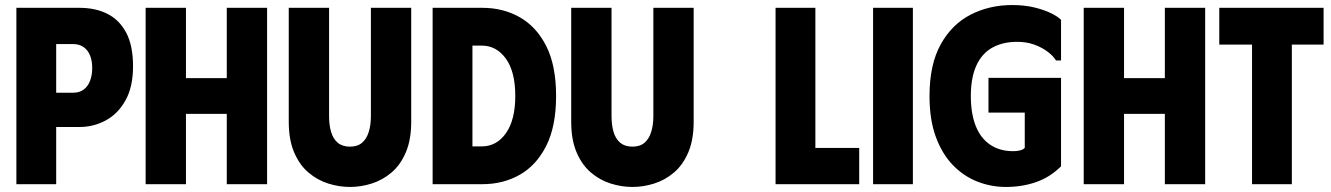

<svg xmlns="http://www.w3.org/2000/svg" viewBox="-20 -731 5283 762"><path d="M45 0V-700H295Q359 -700 406.5 -676Q454 -652 481 -601Q508 -550 508 -468Q508 -387 478.5 -333.5Q449 -280 400.5 -253.5Q352 -227 295 -227H203V0ZM203 -363H271Q295 -363 312 -375.5Q329 -388 337.5 -410.5Q346 -433 346 -461Q346 -489 337.5 -510.5Q329 -532 312 -544Q295 -556 271 -556H203Z M880 -700H1040V0H880V-279H718V0H558V-700H718V-421H880Z M1612 -248V-700H1452V-270Q1452 -235 1443.5 -207.5Q1435 -180 1417 -164.5Q1399 -149 1369 -149Q1339 -149 1320.5 -164.5Q1302 -180 1294 -207.5Q1286 -235 1286 -270V-700H1126V-248Q1126 -176 1147.5 -126Q1169 -76 1204.5 -46Q1240 -16 1283 -2.5Q1326 11 1369 11Q1412 11 1455 -2.5Q1498 -16 1533.5 -46Q1569 -76 1590.5 -126Q1612 -176 1612 -248Z M1894 -700H1697V0H1894Q1977 0 2043 -37.5Q2109 -75 2148 -152.5Q2187 -230 2187 -350Q2187 -471 2148 -548Q2109 -625 2043 -662.5Q1977 -700 1894 -700ZM1892 -150H1855V-550H1892Q1950 -550 1987.5 -498.5Q2025 -447 2025 -350Q2025 -255 1988 -202.5Q1951 -150 1892 -150Z M2733 -248V-700H2573V-270Q2573 -235 2564.5 -207.5Q2556 -180 2538 -164.5Q2520 -149 2490 -149Q2460 -149 2441.5 -164.5Q2423 -180 2415 -207.5Q2407 -235 2407 -270V-700H2247V-248Q2247 -176 2268.5 -126Q2290 -76 2325.5 -46Q2361 -16 2404 -2.5Q2447 11 2490 11Q2533 11 2576 -2.5Q2619 -16 2654.5 -46Q2690 -76 2711.5 -126Q2733 -176 2733 -248Z M3058 -700H3216V-144H3390V0H3058Z M3445 -700H3603V0H3445Z M3669 -350Q3669 -475 3713.5 -555Q3758 -635 3832.5 -673Q3907 -711 3997 -711Q4046 -711 4085 -701.5Q4124 -692 4151.5 -678.5Q4179 -665 4191 -652V-491H4171Q4160 -509 4137.5 -526Q4115 -543 4084.5 -554Q4054 -565 4017 -565Q3959 -565 3917.5 -541.5Q3876 -518 3854.5 -470Q3833 -422 3833 -350Q3833 -280 3852.5 -231Q3872 -182 3910 -156.5Q3948 -131 4001 -131Q4016 -131 4028 -134Q4040 -137 4047 -144V-284H3903V-422H4191V-71Q4148 -28 4092.5 -8.5Q4037 11 3972 11Q3913 11 3858.5 -10.5Q3804 -32 3761.5 -76Q3719 -120 3694 -188Q3669 -256 3669 -350Z M4603 -700H4763V0H4603V-279H4441V0H4281V-700H4441V-421H4603Z M5233 -700V-554H5107V0H4949V-554H4819V-700Z"/></svg>

Font: Phudu Light
Style: Bold
Weight: 700
Version: Version 1.005;gftools[0.9.23]